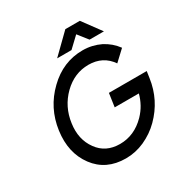

<svg xmlns="http://www.w3.org/2000/svg" viewBox="-200 -1037 1153 1205"><g transform="rotate(-30 376.5 -434.5)"><path d="M306 -748H410L485 -819L541 -748H645L547 -881H442ZM469 -712Q327 -712 219 -607Q110 -502 89 -350Q68 -198 146 -93Q224 12 367 12Q437 12 502 -17Q535 -32 564.5 -52Q594 -72 620 -98Q725 -203 746 -350L753 -398H479L465 -301H640Q630 -263 611.5 -229.5Q593 -196 565 -167Q485 -85 380 -85Q277 -85 222 -162Q165 -240 181 -350Q196 -461 274 -538Q353 -615 455 -615Q560 -615 617 -532L692 -602Q673 -628 649.5 -648Q626 -668 597 -683Q568 -697 536 -704.5Q504 -712 469 -712Z"/></g></svg>

Font: Unageo
Style: Medium-Italic
Weight: 500
Designer: Richard Sepsi
Foundry: Richard Sepsi
Version: Version 2.000